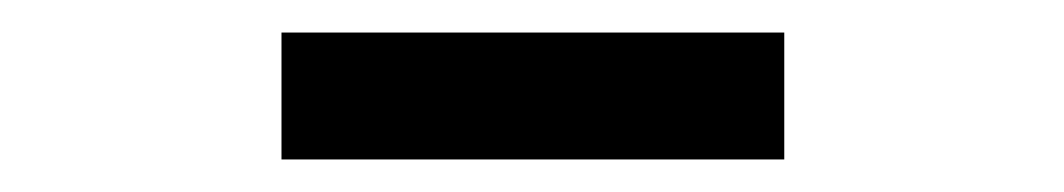

<svg xmlns="http://www.w3.org/2000/svg" viewBox="-20 -770 654 118"><path d="M153 -672H462V-750H153Z"/></svg>

Font: Source Han Sans KR Medium
Style: Regular
Weight: 500
Designer: Ryoko NISHIZUKA (kana & ideographs); Paul D. Hunt (Latin, Greek & Cyrillic); Wenlong ZHANG (bopomofo); Sandoll Communica
Foundry: Adobe Systems Incorporated
Version: Version 1.001;PS 1.001;hotconv 1.0.78;makeotf.lib2.5.61930